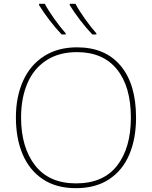

<svg xmlns="http://www.w3.org/2000/svg" viewBox="-20 -972 794 1002"><path d="M376 10Q274 10 204 -36.5Q134 -83 98.5 -166Q63 -249 63 -359Q63 -467 100.5 -550Q138 -633 210 -679Q282 -725 382 -725Q529 -725 609.5 -629Q690 -533 690 -358Q690 -249 655 -166Q620 -83 549.5 -36.5Q479 10 376 10ZM377 -15Q519 -15 591 -107.5Q663 -200 663 -358Q663 -521 590 -610.5Q517 -700 382 -700Q287 -700 221 -656.5Q155 -613 122.5 -536Q90 -459 90 -359Q90 -203 163 -109Q236 -15 377 -15ZM323 -798V-792H302Q271 -824 238.5 -866.5Q206 -909 184 -945V-952H214Q231 -919 263.5 -873.5Q296 -828 323 -798ZM483 -798V-792H462Q431 -824 398.5 -866.5Q366 -909 344 -945V-952H374Q391 -919 423.5 -873.5Q456 -828 483 -798Z"/></svg>

Font: Noto Sans UI Thin
Style: Regular
Weight: 250
Designer: Monotype Design Team
Foundry: Monotype Imaging Inc.
Version: Version 1.001